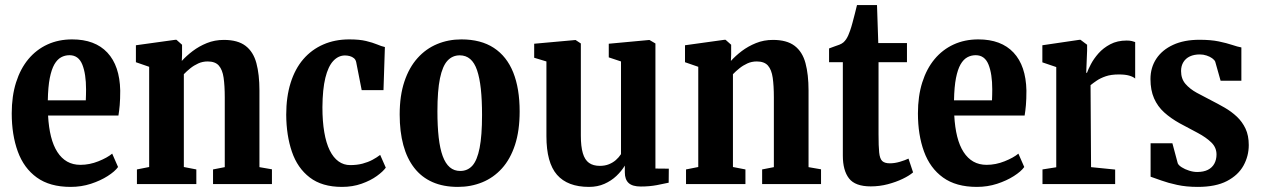

<svg xmlns="http://www.w3.org/2000/svg" viewBox="-20 -722 4947 753"><path d="M257 11Q175.5 11 124.5 -25.8Q73.5 -62.5 49.8 -127.8Q26 -193 26 -277.5Q26 -345 43 -398.8Q60 -452.5 91.2 -490Q122.5 -527.5 166 -547.5Q209.5 -567.5 263 -567.5Q352.5 -567.5 401 -515.8Q449.5 -464 451.5 -367Q451.5 -332.5 449.5 -309.8Q447.5 -287 444.5 -269H168.5Q171 -222.5 180 -186.5Q189 -150.5 205 -125.8Q221 -101 243.5 -88.2Q266 -75.5 295.5 -75.5Q331 -75.5 366 -89.5Q401 -103.5 420 -119.5L443 -67Q430.5 -49.5 402.2 -31.5Q374 -13.5 336.5 -1.2Q299 11 257 11ZM167.5 -328.5H316.5Q317 -339.5 317.2 -350.2Q317.5 -361 317.5 -371.5Q317.5 -432 302.8 -468.8Q288 -505.5 252.5 -505.5Q234.5 -505.5 219.5 -497.2Q204.5 -489 193.2 -469.5Q182 -450 175.2 -415.8Q168.5 -381.5 167.5 -328.5Z M565 -67V-460L513 -478V-544.5L668 -566H672L694 -546.5V-508L693 -483Q711 -503 735.8 -521.8Q760.5 -540.5 791.2 -553Q822 -565.5 858 -565.5Q912.5 -565.5 943 -542.2Q973.5 -519 985.5 -474.5Q997.5 -430 997.5 -367V-66.5L1046.5 -58V0H815.5V-57.5L861.5 -66.5V-340Q861.5 -385.5 857 -417Q852.5 -448.5 838.2 -464.8Q824 -481 794.5 -481Q774.5 -481 757.5 -473.2Q740.5 -465.5 726.2 -454Q712 -442.5 701 -431V-67L750 -57.5V0H517V-57.5Z M1321 11Q1243 11 1194.8 -26Q1146.5 -63 1124.8 -127Q1103 -191 1102.5 -272Q1102.5 -342 1119.8 -397Q1137 -452 1169.5 -489.8Q1202 -527.5 1247.8 -547.5Q1293.5 -567.5 1350 -567.5Q1390 -567.5 1415.8 -561.2Q1441.5 -555 1458.8 -547.8Q1476 -540.5 1489.5 -537.5L1484 -368.5H1398.5L1377 -478Q1375 -488 1368 -493.8Q1361 -499.5 1351.8 -502Q1342.5 -504.5 1333 -504.5Q1307 -504.5 1287 -483Q1267 -461.5 1256 -416.8Q1245 -372 1244.5 -301.5Q1244.5 -246 1251.8 -203.5Q1259 -161 1273.2 -132.2Q1287.5 -103.5 1307.8 -89Q1328 -74.5 1353.5 -74.5Q1380 -74.5 1401.8 -80.2Q1423.5 -86 1440.8 -95.2Q1458 -104.5 1471 -114.5L1493 -64.5Q1482.5 -49.5 1458 -31.8Q1433.5 -14 1398.2 -1.5Q1363 11 1321 11Z M1547.5 -273Q1547.5 -347 1566 -402.2Q1584.5 -457.5 1617.5 -494.2Q1650.5 -531 1694.5 -549.2Q1738.5 -567.5 1789.5 -567.5Q1866 -567.5 1916.8 -534.2Q1967.5 -501 1992.8 -438Q2018 -375 2018 -285Q2018 -209.5 1999.8 -153.8Q1981.5 -98 1948.5 -61.5Q1915.5 -25 1871.2 -7Q1827 11 1776 11Q1718.5 11 1675.8 -8Q1633 -27 1604.5 -63.8Q1576 -100.5 1561.8 -153Q1547.5 -205.5 1547.5 -273ZM1785 -51.5Q1814 -51.5 1832.8 -72.5Q1851.5 -93.5 1861 -141.8Q1870.5 -190 1870.5 -271Q1870.5 -329.5 1865.8 -373.2Q1861 -417 1851 -446.5Q1841 -476 1824 -490.5Q1807 -505 1783 -505Q1754.5 -505 1735 -484Q1715.5 -463 1705.5 -414.8Q1695.5 -366.5 1695.5 -285.5Q1695.5 -227 1700.5 -183Q1705.5 -139 1716.2 -109.8Q1727 -80.5 1744 -66Q1761 -51.5 1785 -51.5Z M2493 9.5Q2460.5 9.5 2445.5 -4.2Q2430.5 -18 2430.5 -46V-72.5Q2417.5 -51 2397.5 -32Q2377.5 -13 2350.5 -1Q2323.5 11 2290 11Q2206 11 2164.5 -36.5Q2123 -84 2123 -188V-481L2075 -495.5V-550.5L2236 -565H2237.5L2258 -551.5V-190Q2258 -147.5 2265.8 -121.2Q2273.5 -95 2290 -83.2Q2306.5 -71.5 2332.5 -71.5Q2352.5 -71.5 2368 -77.8Q2383.5 -84 2395.2 -94.2Q2407 -104.5 2415.5 -117.5V-481L2367.5 -497V-550.5L2524 -565H2527.5L2550.5 -551.5V-61L2603 -60.5L2602.5 -5.5Q2585.5 -1.5 2556.2 4Q2527 9.5 2493 9.5Z M2718.5 -67V-460L2666.5 -478V-544.5L2821.5 -566H2825.5L2847.5 -546.5V-508L2846.5 -483Q2864.5 -503 2889.2 -521.8Q2914 -540.5 2944.8 -553Q2975.5 -565.5 3011.5 -565.5Q3066 -565.5 3096.5 -542.2Q3127 -519 3139 -474.5Q3151 -430 3151 -367V-66.5L3200 -58V0H2969V-57.5L3015 -66.5V-340Q3015 -385.5 3010.5 -417Q3006 -448.5 2991.8 -464.8Q2977.5 -481 2948 -481Q2928 -481 2911 -473.2Q2894 -465.5 2879.8 -454Q2865.5 -442.5 2854.5 -431V-67L2903.5 -57.5V0H2670.5V-57.5Z M3395 9Q3334 9 3309.8 -22.2Q3285.5 -53.5 3285.5 -111.5V-478H3231.5V-532Q3242 -536.5 3252.5 -539.8Q3263 -543 3272.2 -546.8Q3281.5 -550.5 3288 -556Q3294 -561.5 3298.5 -568.2Q3303 -575 3306.8 -583.5Q3310.5 -592 3314 -602Q3318.5 -614.5 3323.2 -632.2Q3328 -650 3332.8 -668.8Q3337.5 -687.5 3341 -702H3419.5L3424.5 -553H3537V-478H3425.5V-195Q3425.5 -148.5 3428 -124Q3430.5 -99.5 3440 -90.5Q3449.5 -81.5 3470 -81.5Q3489 -81.5 3509.2 -87.5Q3529.5 -93.5 3543 -100L3561 -46Q3546 -33 3520 -20.5Q3494 -8 3461.8 0.5Q3429.5 9 3395 9Z M3811 11Q3729.5 11 3678.5 -25.8Q3627.5 -62.5 3603.8 -127.8Q3580 -193 3580 -277.5Q3580 -345 3597 -398.8Q3614 -452.5 3645.2 -490Q3676.5 -527.5 3720 -547.5Q3763.5 -567.5 3817 -567.5Q3906.5 -567.5 3955 -515.8Q4003.5 -464 4005.5 -367Q4005.5 -332.5 4003.5 -309.8Q4001.5 -287 3998.5 -269H3722.5Q3725 -222.5 3734 -186.5Q3743 -150.5 3759 -125.8Q3775 -101 3797.5 -88.2Q3820 -75.5 3849.5 -75.5Q3885 -75.5 3920 -89.5Q3955 -103.5 3974 -119.5L3997 -67Q3984.5 -49.5 3956.2 -31.5Q3928 -13.5 3890.5 -1.2Q3853 11 3811 11ZM3721.5 -328.5H3870.5Q3871 -339.5 3871.2 -350.2Q3871.5 -361 3871.5 -371.5Q3871.5 -432 3856.8 -468.8Q3842 -505.5 3806.5 -505.5Q3788.5 -505.5 3773.5 -497.2Q3758.5 -489 3747.2 -469.5Q3736 -450 3729.2 -415.8Q3722.5 -381.5 3721.5 -328.5Z M4068.5 0V-57.5L4122.5 -66V-459L4068 -477.5V-544.5L4214 -566H4217.5L4243.5 -546.5V-524L4240 -436.5H4243Q4247.5 -449.5 4258.5 -470.5Q4269.5 -491.5 4288.2 -512.8Q4307 -534 4334.5 -548.5Q4362 -563 4398.5 -563Q4410.5 -563 4419 -561Q4427.5 -559 4432 -557V-414Q4424 -421 4408.5 -425.5Q4393 -430 4368 -430Q4337.5 -430 4316.5 -422.8Q4295.5 -415.5 4281.5 -406Q4267.5 -396.5 4257 -388L4259 -66.5L4353.5 -57V0Z M4677.5 11Q4632.5 11 4596.8 3.2Q4561 -4.5 4535 -14Q4509 -23.5 4492.5 -29V-160H4578L4599 -81.5Q4602.5 -73.5 4614.8 -65.8Q4627 -58 4643.5 -52.8Q4660 -47.5 4675 -47.5Q4700.5 -47.5 4717.2 -56Q4734 -64.5 4742.5 -80.2Q4751 -96 4751 -116Q4751 -143.5 4730.8 -163.2Q4710.5 -183 4677.8 -200.5Q4645 -218 4606.5 -238.5Q4571.5 -258 4545.8 -281.2Q4520 -304.5 4506 -336.5Q4492 -368.5 4492 -412Q4492 -457 4515 -491.8Q4538 -526.5 4581 -546.2Q4624 -566 4684 -566Q4729 -566 4760 -559.5Q4791 -553 4812.5 -545.8Q4834 -538.5 4848.5 -536V-405.5H4767L4746 -480Q4743 -487 4734 -493.5Q4725 -500 4712.2 -504.2Q4699.5 -508.5 4685.5 -508.5Q4663 -508.5 4646.5 -500.8Q4630 -493 4621 -478.2Q4612 -463.5 4612 -443.5Q4612 -413 4629.2 -393Q4646.5 -373 4673.5 -358.2Q4700.5 -343.5 4729 -329Q4756.5 -315 4783 -299.8Q4809.5 -284.5 4830.8 -264.5Q4852 -244.5 4864.8 -217.5Q4877.5 -190.5 4877.5 -153Q4877.5 -110 4856.8 -72.5Q4836 -35 4792 -12Q4748 11 4677.5 11Z"/></svg>

Font: Merriweather 24pt SemiCondensed
Style: Bold
Weight: 700
Width: 4
Designer: Eben Sorkin
Foundry: Eben Sorkin
Version: Version 2.100